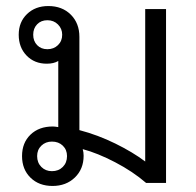

<svg xmlns="http://www.w3.org/2000/svg" viewBox="-20 -606 648 636"><path d="M530 -576V0H464Q420 -38 361.5 -68.5Q303 -99 254 -112Q257 -102 257 -90Q257 -46 228 -18Q199 10 154 10Q109 10 81 -17.5Q53 -45 53 -89Q53 -133 81 -160Q109 -187 155 -187Q161 -187 173 -185V-404Q158 -395 135 -395Q94 -395 68 -422Q42 -449 42 -491Q42 -533 69.5 -559.5Q97 -586 140 -586Q186 -586 214.5 -557.5Q243 -529 243 -484V-175Q304 -159 362 -130.5Q420 -102 461 -71V-576ZM186 -491Q186 -511 172 -525Q158 -539 137 -539Q116 -539 103 -525.5Q90 -512 90 -491Q90 -470 103 -456.5Q116 -443 137 -443Q158 -443 172 -456.5Q186 -470 186 -491ZM202 -89Q202 -110 188 -123.5Q174 -137 152 -137Q131 -137 117 -123.5Q103 -110 103 -89Q103 -67 117 -53Q131 -39 152 -39Q174 -39 188 -53Q202 -67 202 -89Z"/></svg>

Font: Sarabun Light
Style: Regular
Weight: 300
Designer: Suppakit Chalermlarp | Katatrad Co.,Ltd.
Foundry: Cadson Demak Co.,Ltd.
Version: Version 1.000; ttfautohint (v1.6)